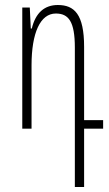

<svg xmlns="http://www.w3.org/2000/svg" viewBox="-20 -514 437 767"><path d="M279 233H316V0H392V-34H316V-327C316 -457 277 -494 211 -494C158 -494 122 -463 107 -400H103L99 -484H69V0H106V-253C106 -383 141 -460 203 -460C254 -460 279 -428 279 -324Z"/></svg>

Font: Noto Sans Armenian ExtraCondensed ExtraLight
Style: Regular
Weight: 200
Width: 2
Designer: Monotype Design Team
Foundry: Monotype Imaging Inc.
Version: Version 2.008